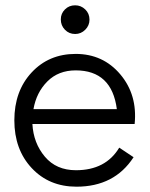

<svg xmlns="http://www.w3.org/2000/svg" viewBox="-20 -687 565 723"><path d="M263 -559Q240 -559 224.5 -575Q209 -591 209 -614Q209 -636 224.5 -651.5Q240 -667 263 -667Q285 -667 301 -651.5Q317 -636 317 -613Q317 -591 301 -575Q285 -559 263 -559ZM265 -484Q368 -484 433 -407Q498 -330 487 -220H102Q106 -148 149 -97Q192 -46 266 -46Q378 -46 429 -131L483 -95Q411 16 268 16Q165 16 99.5 -54Q34 -124 34 -234Q34 -344 99 -414Q164 -484 265 -484ZM106 -276H420Q401 -422 265 -422Q200 -422 158.5 -380.5Q117 -339 106 -276Z"/></svg>

Font: Didact Gothic
Style: Regular
Weight: 400
Designer: Daniel Johnson
Foundry: Daniel Johnson
Version: Version 2.101;PS 002.101;hotconv 1.0.88;makeotf.lib2.5.64775